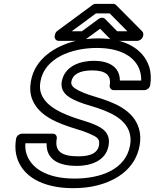

<svg xmlns="http://www.w3.org/2000/svg" viewBox="-20 -946 806 1001"><path d="M485 -696C610 -696 686 -649 709 -578C714 -562 717 -543 716 -526H605C605 -599 545 -629 470 -629C400 -629 317 -603 302 -521C296 -487 311 -459 339 -441C365 -423 404 -408 453 -394C552 -365 634 -327 655 -255C661 -236 663 -214 658 -188C636 -63 506 -15 368 -15C223 -15 132 -71 114 -160C112 -172 111 -185 112 -199H223C220 -111 291 -81 380 -81C449 -81 532 -105 546 -187C558 -254 513 -279 474 -296C454 -305 429 -313 399 -322C306 -351 223 -388 196 -454C188 -473 186 -495 191 -522C212 -642 350 -696 485 -696ZM389 -131C300 -131 264 -157 276 -224C278 -235 271 -249 256 -249H94C83 -249 67 -239 64 -224C59 -195 59 -167 64 -142C88 -26 204 35 360 35C405 35 446 31 485 21C587 -4 687 -67 708 -188C714 -220 712 -251 704 -277C675 -373 574 -413 475 -442C428 -456 394 -470 373 -484C353 -497 350 -509 352 -521C359 -558 395 -579 461 -579C532 -579 561 -553 552 -501C550 -490 558 -476 573 -476H733C744 -476 760 -486 763 -501C769 -537 767 -570 757 -600C726 -692 631 -746 494 -746C450 -746 408 -741 368 -731C269 -705 162 -642 141 -522C135 -488 137 -456 148 -428C183 -340 282 -303 376 -274C406 -265 429 -257 447 -249C487 -231 502 -223 496 -187C489 -150 455 -131 389 -131ZM644 -783H591L527 -848C519 -856 505 -855 495 -848L407 -783H354L480 -876H552ZM727 -764C728 -771 726 -778 721 -783L585 -920C581 -924 576 -926 570 -926H479C473 -926 467 -924 462 -920L279 -785C273 -781 268 -773 267 -766L265 -758C263 -747 271 -733 286 -733H407C413 -733 419 -735 424 -739L502 -796L558 -739C562 -735 567 -733 573 -733H696C707 -733 723 -743 726 -758Z"/></svg>

Font: Asimov
Style: WidOuIt
Weight: 500
Designer: Google
Version: Version 2.000980; 2014